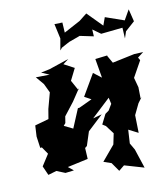

<svg xmlns="http://www.w3.org/2000/svg" viewBox="-86 -818 809 926"><g transform="rotate(-10 318.5 -354.5)"><path d="M463 -528 404 -521 420 -427 381 -457 319 -351 352 -333 288 -303 280 -302 241 -209 198 -230 208 -242 213 -274 262 -337 302 -397 298 -387 270 -438 299 -496 248 -523 276 -544 178 -511 135 -502 174 -485 106 -484 139 -445 160 -401 139 -323 131 -275 63 -256 60 -202 68 -145 76 -146 100 -111 64 -55 84 -10 125 -22 167 -5 209 -10 183 -31 284 -53 281 -107 291 -115 313 -183 388 -253 344 -241 435 -326 442 -295 424 -265 406 -252 382 -204 398 -194 429 -153 418 -100 356 -26 394 -13 424 30 451 8 547 36 516 -58 497 -91 501 -158 548 -134 546 -221 572 -275 592 -302 586 -296 585 -351 572 -399 616 -478 608 -492 637 -514 593 -512 484 -489 464 -524ZM573 -627 619 -668 604 -729 576 -680 484 -712 470 -673 399 -745 361 -715 281 -672 278 -722 239 -721 255 -648 245 -591 255 -603 294 -624 349 -644 416 -630 414 -664 453 -636 559 -647 562 -594Z"/></g></svg>

Font: Asimov Aggro
Style: It
Weight: 500
Designer: Google
Version: Version 2.000980; 2014